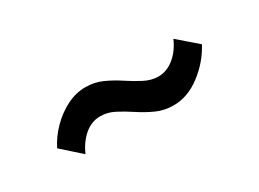

<svg xmlns="http://www.w3.org/2000/svg" viewBox="-23 -708 792 586"><g transform="rotate(-30 373.0 -414.5)"><path d="M475.5 -323Q525.5 -323 571.2 -357.8Q617 -392.5 643 -441.5L576 -499.5Q560 -463.5 534.2 -443Q508.5 -422.5 479.5 -422.5Q455 -422.5 430.8 -435Q406.5 -447.5 381.2 -464.2Q356 -481 328.5 -493.5Q301 -506 269 -506Q235 -506 202.5 -489.5Q170 -473 143.8 -446.2Q117.5 -419.5 101.5 -387.5L167.5 -328.5Q182 -362.5 207.2 -384.5Q232.5 -406.5 264.5 -406.5Q289.5 -406.5 313.5 -394Q337.5 -381.5 362.8 -364.8Q388 -348 415.8 -335.5Q443.5 -323 475.5 -323Z"/></g></svg>

Font: Spartan SemiBold
Style: Regular
Weight: 600
Designer: Matt Bailey, Mirko Velimirovic
Foundry: Matt Bailey
Version: Version 1.003; ttfautohint (v1.8.3)